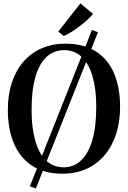

<svg xmlns="http://www.w3.org/2000/svg" viewBox="-20 -1009 752 1128"><path d="M520.5 -833.5 555.5 -819.5 190.5 98.5 155.5 85.5ZM349.5 11.5Q240 12 168 -35.8Q96 -83.5 61 -168.2Q26 -253 26 -363.5Q26 -452.5 49.8 -524.2Q73.5 -596 118 -647Q162.5 -698 225 -725.2Q287.5 -752.5 364.5 -752.5Q473.5 -752 544.5 -706Q615.5 -660 650.5 -577Q685.5 -494 685.5 -382.5Q685.5 -293.5 662 -221.2Q638.5 -149 594.2 -97Q550 -45 488.2 -17Q426.5 11 349.5 11.5ZM354.5 -26Q413 -26 456 -66Q499 -106 522.2 -185.2Q545.5 -264.5 545.5 -382.5Q545.5 -484 524.2 -558.5Q503 -633 461 -673.8Q419 -714.5 357 -714.5Q298 -714.5 255 -676Q212 -637.5 188.8 -559.5Q165.5 -481.5 165.5 -363.5Q165.5 -259.5 186.8 -183.8Q208 -108 250 -67Q292 -26 354.5 -26ZM354.5 -798 322.5 -823.5 452.5 -989 526.5 -927.5Q513 -911 492.8 -892.2Q472.5 -873.5 449 -855.5Q425.5 -837.5 401.5 -822.5Q377.5 -807.5 355.5 -798Z"/></svg>

Font: Merriweather 96pt SemiBold
Style: Regular
Weight: 600
Version: Version 2.100